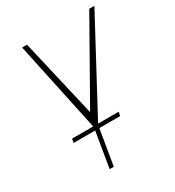

<svg xmlns="http://www.w3.org/2000/svg" viewBox="-180 -652 880 964"><g transform="rotate(-30 260.5 -170.5)"><path d="M96.6 -545.5H125L230.1 -93.8L485.8 -545.5H515.6L233 -18.5L196 203.1H171.9L208.8 -18.5ZM81 -1.4 85.2 -24.1H355.1L350.9 -1.4Z"/></g></svg>

Font: Inter UI Thin
Style: Italic
Weight: 100
Italic angle: -9.39999°
Designer: Rasmus Andersson
Foundry: rsms
Version: 3.2;8d6f07862